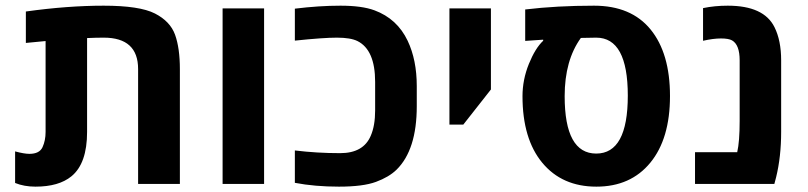

<svg xmlns="http://www.w3.org/2000/svg" viewBox="-20 -660 2898 689"><path d="M85.4 -107.9Q121.6 -107.9 132.6 -131.8Q143.6 -155.8 143.6 -186.5V-512.7L72.8 -505.9V-618.7Q222.7 -639.6 351.8 -639.6Q481 -639.6 535.9 -611.6Q590.8 -583.5 608.2 -535.4Q625.5 -487.3 625.5 -411.6V0H475.6V-412.1Q475.6 -524.9 352.1 -524.9Q324.7 -524.9 292.5 -523.4V-186.5Q292.5 -73.2 236.3 -27.3Q190.9 9.8 107.4 9.8Q66.4 9.8 34.2 -3.4V-116.7Q66.9 -107.9 85.4 -107.9Z M927.7 0H778.8V-629.9H927.7Z M1323.7 -623Q1405.3 -592.8 1442.9 -513.7Q1475.6 -444.8 1475.6 -351.1V-278.8Q1475.6 -122.1 1402.8 -50.8Q1375.5 -24.4 1329.1 -7.3Q1282.7 9.8 1196.3 9.8Q1109.9 9.8 1038.1 -3.9V-120.1Q1117.2 -110.4 1200.7 -110.4Q1284.2 -110.4 1310.5 -172.9Q1326.2 -209 1326.2 -263.7V-366.2Q1326.2 -481 1262.7 -512.7Q1237.8 -524.9 1189 -524.9Q1140.1 -524.9 1038.1 -514.2V-628.9Q1125 -639.6 1201.9 -639.6Q1278.8 -639.6 1323.7 -623Z M1592.8 -212.9V-629.9H1741.7V-338.9L1642.6 -212.9Z M2006.3 -314.9Q2006.3 -108.9 2119.6 -108.9Q2232.9 -108.9 2232.9 -316.9Q2232.9 -524.9 2119.6 -524.9L2064.5 -523.9Q2006.3 -443.4 2006.3 -314.9ZM1855 -314.9Q1855 -374 1877.9 -430.7Q1900.9 -487.3 1929.2 -513.7V-517.6L1864.7 -513.2V-626Q1978 -639.6 2111.6 -639.6Q2245.1 -639.6 2314.7 -554.2Q2384.3 -468.8 2384.3 -315.4Q2384.3 -162.1 2313.7 -76.2Q2243.2 9.8 2120.1 9.8Q1997.1 9.8 1926 -75.9Q1855 -161.6 1855 -314.9Z M2591.8 -639.6Q2721.2 -639.6 2759.3 -562.5Q2783.2 -514.6 2783.2 -443.4V-187Q2783.2 -97.7 2765.1 -23.9L2758.8 0H2474.1V-113.8H2625.5Q2634.3 -151.4 2634.3 -226.1V-443.4Q2634.3 -499.5 2606.9 -515.1Q2594.7 -522 2567.1 -522Q2539.6 -522 2502.9 -513.7V-630.9Q2544.4 -639.6 2591.8 -639.6Z"/></svg>

Font: OpenSansHebrew-Bold
Style: Bold
Weight: 700
Foundry: Ascender Corporation, Yanek Iontef
Version: Version 2.001;PS 002.001;hotconv 1.0.70;makeotf.lib2.5.58329